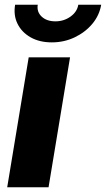

<svg xmlns="http://www.w3.org/2000/svg" viewBox="-20 -787 445 807"><path d="M10.3 0 100.6 -545.9H274.4L184.1 0ZM197.8 -608.9Q146 -608.9 108.6 -630.1Q71.3 -651.4 53.7 -687Q36.1 -722.7 43.5 -767.1H138.7Q133.8 -737.3 155 -717.3Q176.3 -697.3 212.9 -697.3Q248.5 -697.3 276.4 -717.3Q304.2 -737.3 309.1 -767.1H405.3Q397.9 -722.7 368.2 -687Q338.4 -651.4 293.9 -630.1Q249.5 -608.9 197.8 -608.9Z"/></svg>

Font: Inter Extra Bold
Style: Italic
Weight: 800
Italic angle: -9.39999°
Designer: Rasmus Andersson
Foundry: rsms
Version: Version 4.000;git-3c8e0fc